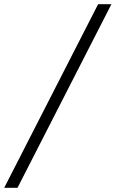

<svg xmlns="http://www.w3.org/2000/svg" viewBox="-118 -730 548 910"><path d="M-98 160 347 -710H410L-35 160Z"/></svg>

Font: Source Serif 4 SmText
Style: Italic
Weight: 400
Italic angle: -12°
Designer: Frank Grießhammer
Foundry: Adobe
Version: Version 4.005;hotconv 1.1.0;makeotfexe 2.6.0